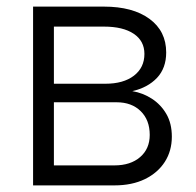

<svg xmlns="http://www.w3.org/2000/svg" viewBox="-20 -561 592 581"><path d="M80.1 0V-541H294.4Q381.8 -541 432.4 -503.9Q482.9 -466.8 482.9 -402.3Q482.9 -355 455.1 -325.4Q427.2 -295.9 380.4 -285.2Q412.6 -279.8 439.7 -262.2Q466.8 -244.6 483.4 -216.1Q500 -187.5 500 -147.5Q500 -104.5 478.8 -71.3Q457.5 -38.1 418.5 -19Q379.4 0 326.2 0ZM143.1 -60.5H326.2Q375 -60.5 404.1 -85.7Q433.1 -110.8 433.1 -152.8Q433.1 -197.8 405.8 -224.6Q378.4 -251.5 333 -251.5H143.1ZM143.1 -307.6H298.8Q353.5 -307.6 385.3 -332Q417 -356.4 417 -397.9Q417 -437 384.8 -458.7Q352.5 -480.5 294.4 -480.5H143.1Z"/></svg>

Font: Inter 17pt Light
Style: Regular
Weight: 300
Version: Version 4.001;git-66647c0bb